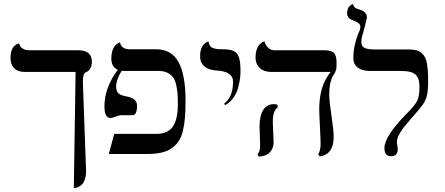

<svg xmlns="http://www.w3.org/2000/svg" viewBox="-20 -766 2211 955"><path d="M392.1 -360.8 408.2 85.9Q408.2 107.9 402.8 124.3Q397.5 140.6 390.4 148.7Q383.3 156.7 373.8 161.9Q364.3 167 358.4 168Q352.5 168.9 347.2 168.9L356 -408.2H103Q68.8 -408.2 50.5 -426.8Q32.2 -445.3 32.2 -477.1Q32.2 -497.1 36.6 -511.7Q41 -526.4 47.4 -533.4Q53.7 -540.5 60.1 -544.4Q66.4 -548.3 70.8 -548.8L75.2 -549.8Q84 -516.1 127 -516.1H369.1Q437 -516.1 437 -458Q437 -439 428.7 -425Q420.4 -411.1 408.2 -407.2Q392.1 -401.9 392.1 -360.8Z M864.7 -248Q864.7 -279.8 863 -301.8Q861.3 -323.7 855.7 -346.4Q850.1 -369.1 839.8 -382.6Q829.6 -396 811.8 -404.5Q793.9 -413.1 768.6 -413.1H602.5Q596.2 -413.1 585.4 -414.1Q557.6 -369.6 557.6 -335.9Q557.6 -312.5 569.1 -301.8Q580.6 -291 614.7 -285.2Q661.6 -276.4 661.6 -240.2Q661.6 -192.9 638.7 -192.9H582.5Q571.8 -192.9 555.2 -186Q538.6 -179.2 528.8 -179.2Q499.5 -179.2 499.5 -237.8Q499.5 -329.1 565.4 -418.9L565.9 -419.4Q533.7 -432.6 533.7 -475.1Q533.7 -495.1 538.1 -510.5Q542.5 -525.9 548.8 -533.9Q555.2 -542 561.5 -547.1Q567.9 -552.2 572.3 -553.7L576.7 -555.2Q584 -521 624.5 -521H756.8Q833 -521 867.9 -457.5Q902.8 -394 902.8 -265.1Q902.8 -216.8 900.1 -182.4Q897.5 -147.9 889.9 -116.2Q882.3 -84.5 868.9 -64.2Q855.5 -43.9 834.2 -28.8Q813 -13.7 782.5 -6.8Q752 0 710.4 0H521.5L547.9 -100.1H757.8Q814.9 -100.1 839.8 -136.5Q864.7 -172.9 864.7 -248Z M1100.1 -243.2 1094.2 -250Q1139.2 -283.2 1139.2 -360.8Q1139.2 -385.3 1118.2 -399.4Q1097.7 -413.1 1060.1 -415Q1019 -417 997.1 -435.5Q975.1 -454.1 975.1 -486.8Q975.1 -505.4 979.5 -519.8Q983.9 -534.2 990 -541.3Q996.1 -548.3 1002.2 -552.7Q1008.3 -557.1 1012.7 -558.1L1017.1 -559.1Q1019 -545.4 1025.4 -537.1Q1031.7 -528.8 1043.7 -525.6Q1055.7 -522.5 1064.2 -521.7Q1072.8 -521 1088.4 -521Q1124.5 -521 1142.6 -512.2Q1160.6 -503.4 1168.5 -480.5Q1176.3 -457.5 1176.3 -411.1Q1176.3 -392.1 1173.3 -371.6Q1170.4 -351.1 1163.1 -325.4Q1155.8 -299.8 1139.4 -277.6Q1123 -255.4 1100.1 -243.2Z M1336.9 -159.2Q1336.9 -149.4 1338.9 -108.4Q1340.8 -67.4 1340.8 -58.1Q1340.8 -27.8 1322 -8.3Q1303.2 11.2 1267.6 13.2L1260.7 2Q1273.9 -12.7 1273.9 -41Q1273.9 -49.8 1272.5 -89.1Q1271 -128.4 1271 -138.2Q1271 -190.4 1289.3 -219.2Q1307.6 -248 1343.8 -248Q1354.5 -248 1360.8 -244.1V-231Q1336.9 -216.3 1336.9 -159.2ZM1617.7 -295.9Q1617.7 -262.7 1628.7 -190.4Q1639.6 -118.2 1639.6 -85Q1639.6 2 1570.8 12.2L1563 2Q1574.7 -19.5 1574.7 -48.8Q1574.7 -69.8 1571.3 -136Q1567.9 -202.1 1567.9 -223.1Q1567.9 -340.8 1625 -408.2H1329.6Q1293 -408.2 1272 -428Q1251 -447.8 1251 -479Q1251 -500 1255.6 -515.9Q1260.3 -531.7 1266.8 -539.8Q1273.4 -547.9 1280 -552.7Q1286.6 -557.6 1291 -558.6L1295.9 -560.1Q1299.8 -542 1313.2 -529.1Q1326.7 -516.1 1344.7 -516.1H1590.8Q1628.4 -516.1 1641.1 -502.4Q1653.8 -488.8 1653.8 -458V-434.1Q1653.8 -421.4 1648.2 -409.4Q1642.6 -397.5 1635.7 -387.7Q1628.9 -377.9 1623.3 -354Q1617.7 -330.1 1617.7 -295.9Z M1777.3 -558.1Q1777.3 -535.2 1793.7 -527.6Q1810.1 -520 1842.3 -520H2012.2Q2034.2 -520 2050 -516.1Q2065.9 -512.2 2076.7 -502.7Q2087.4 -493.2 2093.8 -481.4Q2100.1 -469.7 2103.5 -450.2Q2106.9 -430.7 2108.2 -410.9Q2109.4 -391.1 2109.4 -360.8Q2109.4 -315.4 2103.5 -291.3Q2097.7 -267.1 2083.5 -246.3Q2069.3 -225.6 2030.3 -182.1Q2001 -148.4 1989.5 -134.3Q1978 -120.1 1966.1 -98.6Q1954.1 -77.1 1954.1 -61Q1954.1 -52.7 1956.3 -41.5Q1958.5 -30.3 1958.5 -24.9Q1958.5 11.2 1925.3 11.2Q1892.1 11.2 1892.1 -29.8Q1892.1 -88.4 2003.4 -201.2Q2043 -241.2 2054.7 -263.9Q2066.4 -286.6 2066.4 -332Q2066.4 -352.5 2063.2 -365.7Q2060.1 -378.9 2050.8 -390.6Q2041.5 -402.3 2022.2 -407.7Q2002.9 -413.1 1973.1 -413.1H1820.3Q1781.7 -413.1 1759.5 -429.7Q1737.3 -446.3 1737.3 -479Q1737.3 -534.2 1761.2 -597.2Q1772.5 -619.6 1772.5 -632.8Q1772.5 -651.4 1740.2 -663.1Q1706.5 -673.8 1706.5 -698.2Q1706.5 -710.9 1709.7 -720.2Q1712.9 -729.5 1717.3 -734.1Q1721.7 -738.8 1725.8 -741.5Q1730 -744.1 1733.4 -745.1L1736.3 -746.1Q1738.3 -726.1 1766.1 -719.2Q1805.2 -708.5 1805.2 -678.2Q1805.2 -675.8 1796.6 -642.1Q1788.1 -608.4 1786.1 -602.1Q1777.3 -576.7 1777.3 -558.1Z"/></svg>

Font: Linux Biolinum G
Style: Regular
Weight: 400
Designer: Philipp H. Poll
Foundry: Philipp H. Poll
Version: Version 1.1.0 ; ttfautohint (v1.6)